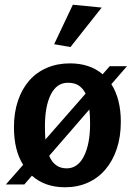

<svg xmlns="http://www.w3.org/2000/svg" viewBox="-20 -780 567 812"><path d="M39 -242Q39 -304 56 -354Q73 -404 103.5 -439Q134 -474 178 -493Q222 -512 276 -512Q360 -512 414 -466L444 -500H517L451 -424Q491 -361 491 -265Q491 -202 474 -151Q457 -100 426 -63.5Q395 -27 351.5 -7.5Q308 12 255 12Q170 12 115 -37L83 0H5L78 -83Q39 -144 39 -242ZM361 -257Q361 -290 358 -317L188 -121Q210 -68 262 -68Q309 -68 335 -119.5Q361 -171 361 -257ZM267 -430Q220 -430 195 -380.5Q170 -331 170 -245Q170 -230 170.5 -216.5Q171 -203 172 -190L342 -384Q331 -406 313.5 -418Q296 -430 267 -430ZM410 -748 278 -581 209 -593 288 -760Z"/></svg>

Font: Cantora One
Style: Regular
Weight: 400
Designer: Pablo Impallari, Rodrigo Fuenzalida
Foundry: Pablo Impallari
Version: Version 1.002; ttfautohint (v0.8) -G 200 -r 50